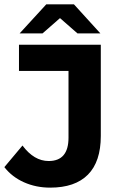

<svg xmlns="http://www.w3.org/2000/svg" viewBox="-34 -849 551 880"><path d="M-14 -83 69 -182Q122 -111 189 -111Q280 -111 280 -218V-524H53V-644H428V-226Q428 -108 369 -48.5Q310 11 196 11Q131 11 76 -13.5Q21 -38 -14 -83ZM321 -696 241 -766 161 -696H56L178 -829H305L426 -696Z"/></svg>

Font: Montserrat Ace
Style: Bold
Weight: 700
Designer: Julieta Ulanovsky
Foundry: Julieta Ulanovsky
Version: Version 1